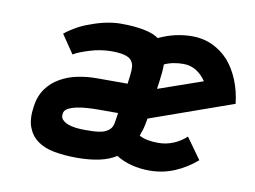

<svg xmlns="http://www.w3.org/2000/svg" viewBox="-53 -456 718 540"><g transform="rotate(10 306.5 -186.5)"><path d="M510 -264Q478 -253 447 -242Q416 -231 384 -220L387 -242Q389 -256 390 -268Q391 -280 391 -291Q404 -297 417.5 -299.5Q431 -302 445 -302Q466 -302 482.5 -291.5Q499 -281 510 -264ZM288 -134 284 -108Q282 -93 273.5 -85.5Q265 -78 254 -75Q242 -72 229 -71.5Q216 -71 205 -71Q191 -71 178 -72.5Q165 -74 155 -78Q145 -82 139 -88.5Q133 -95 135 -106Q136 -115 146 -120.5Q156 -126 171 -129Q185 -132 201.5 -133Q218 -134 232 -134ZM195 10Q231 10 259 4Q287 -2 307 -15Q328 -2 352 4Q376 10 402 10Q440 10 473.5 -4Q507 -18 536 -43Q525 -58 514.5 -73Q504 -88 493 -103Q477 -88 456.5 -79.5Q436 -71 413 -71Q398 -71 384 -73.5Q370 -76 359 -82Q363 -93 366 -103.5Q369 -114 371 -127L372 -133L609 -217Q605 -253 592.5 -283.5Q580 -314 561 -336Q541 -358 514.5 -370.5Q488 -383 457 -383Q432 -383 408 -377.5Q384 -372 361 -361Q346 -372 318.5 -377.5Q291 -383 252 -383Q233 -383 211 -378.5Q189 -374 168 -366Q147 -359 128.5 -348.5Q110 -338 97 -327L133 -274Q141 -279 152.5 -283.5Q164 -288 177 -292Q192 -297 208.5 -299.5Q225 -302 239 -302Q262 -302 276 -298.5Q290 -295 296 -288Q303 -280 304 -269.5Q305 -259 303 -244L300 -220H211Q184 -220 157 -214.5Q130 -209 108 -196Q86 -184 70.5 -162.5Q55 -141 51 -110Q46 -75 54.5 -52Q63 -29 82 -15Q101 -1 130 4.5Q159 10 195 10Z"/></g></svg>

Font: Josefin Slab Thin
Style: Bold Italic
Weight: 700
Italic angle: -12°
Version: Version 2.000